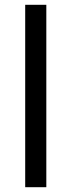

<svg xmlns="http://www.w3.org/2000/svg" viewBox="-20 -780 298 800"><path d="M173 0H85V-760H173Z"/></svg>

Font: Noto Sans Tifinagh Hawad
Style: Regular
Weight: 400
Designer: JamraPatel
Foundry: JamraPatel LLC
Version: Version 2.006; ttfautohint (v1.8.4.7-5d5b)